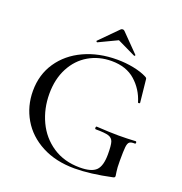

<svg xmlns="http://www.w3.org/2000/svg" viewBox="-143 -928 1006 1064"><g transform="rotate(20 359.5 -396.0)"><path d="M49 -314Q49 -410 98.5 -483Q148 -556 234.5 -596Q321 -636 429 -636Q480 -636 527 -626.5Q574 -617 605 -601Q613 -597 614.5 -594Q616 -591 617 -578L630 -454Q630 -451 624.5 -450Q619 -449 618 -453Q597 -523 543.5 -570.5Q490 -618 404 -618Q329 -618 269 -583Q209 -548 174.5 -482.5Q140 -417 140 -330Q140 -242 175 -167.5Q210 -93 277.5 -48Q345 -3 438 -3Q506 -3 533 -29.5Q560 -56 560 -125Q560 -177 553.5 -197.5Q547 -218 525.5 -225Q504 -232 450 -232Q444 -232 444 -240Q444 -243 445.5 -245.5Q447 -248 449 -248Q529 -243 579 -243Q628 -243 680 -246Q682 -246 683.5 -243.5Q685 -241 685 -239Q685 -232 680 -232Q657 -233 648 -225.5Q639 -218 636.5 -195Q634 -172 634 -115Q634 -70 637.5 -51Q641 -32 641 -27Q641 -21 639 -19Q637 -17 630 -15Q504 12 412 12Q301 12 218.5 -31.5Q136 -75 92.5 -149.5Q49 -224 49 -314ZM401 -804Q407 -804 412 -799L514 -695Q515 -695 515 -693Q515 -691 512.5 -689Q510 -687 509 -688L401 -740L292 -688Q290 -687 287 -690.5Q284 -694 286 -695L389 -799Q394 -804 401 -804Z"/></g></svg>

Font: Cormorant Garamond Medium
Style: Regular
Weight: 500
Designer: Christian Thalmann (Catharsis Fonts)
Foundry: Catharsis Fonts
Version: Version 4.000